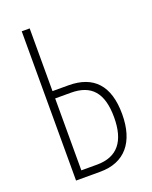

<svg xmlns="http://www.w3.org/2000/svg" viewBox="-135 -789 683 863"><g transform="rotate(-20 206.0 -357.0)"><path d="M77 0H193C311 0 374 -77 374 -210C374 -347 311 -414 191 -414H115V-714H77ZM115 -35V-379H190C287 -379 335 -327 335 -209C335 -96 289 -35 190 -35Z"/></g></svg>

Font: Noto Sans ExtraCondensed ExtraLight
Style: Regular
Weight: 200
Width: 2
Designer: Monotype Design Team
Foundry: Monotype Imaging Inc.
Version: Version 2.013